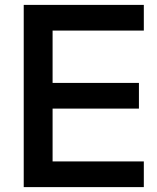

<svg xmlns="http://www.w3.org/2000/svg" viewBox="-20 -765 641 785"><path d="M77 0H568V-105H195V-321H548V-426H195V-640H568V-745H77Z"/></svg>

Font: Custom Plus Jakarta Sans SemiBold
Style: Regular
Weight: 600
Designer: Gumpita Rahayu & FullSphere
Foundry: Tokotype & FullSphere
Version: Version 1.001;hotconv 1.0.117;makeotfexe 2.5.65602